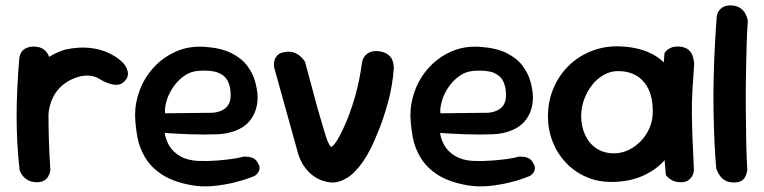

<svg xmlns="http://www.w3.org/2000/svg" viewBox="-20 -670 2806 705"><path d="M105 -100Q90 -98 81 -107Q72 -116 68 -128Q64 -140 63 -150Q62 -160 62 -160Q57 -180 55 -191.5Q53 -203 53.5 -212Q54 -221 54.5 -232.5Q55 -244 56 -265Q60 -324 80.5 -369Q101 -414 137 -444Q173 -474 220 -488Q267 -498 305.5 -494.5Q344 -491 374.5 -477.5Q405 -464 427 -444Q427 -444 431.5 -439.5Q436 -435 441 -427Q446 -419 448.5 -409.5Q451 -400 448.5 -389.5Q446 -379 433 -368Q422 -358 407 -358.5Q392 -359 378.5 -364Q365 -369 356 -374Q347 -379 347 -379Q326 -393 298.5 -392.5Q271 -392 242 -378Q207 -361 186 -331.5Q165 -302 159 -261Q157 -237 155.5 -221Q154 -205 153 -193Q152 -181 152.5 -168Q153 -155 154 -135Q154 -135 150.5 -127Q147 -119 136.5 -111Q126 -103 105 -100ZM111 -1Q94 -2 82.5 -8.5Q71 -15 64 -24Q57 -33 54.5 -39Q52 -45 52 -45Q46 -99 43.5 -148Q41 -197 41 -245.5Q41 -294 43.5 -346Q46 -398 51 -458Q51 -458 52.5 -464.5Q54 -471 59 -479Q64 -487 75.5 -493Q87 -499 106 -499Q127 -498 138.5 -490Q150 -482 156 -471Q162 -460 163.5 -452Q165 -444 165 -444Q162 -395 160 -348.5Q158 -302 158 -254.5Q158 -207 159.5 -155.5Q161 -104 165 -45Q165 -45 163.5 -38Q162 -31 157 -22Q152 -13 141 -6.5Q130 0 111 -1Z M683 10Q617 -2 576.5 -28Q536 -54 514 -90Q492 -126 484.5 -166.5Q477 -207 476 -247Q476 -294 493.5 -340Q511 -386 545 -423Q579 -460 626.5 -481Q674 -502 732 -498Q791 -494 828.5 -475.5Q866 -457 887 -429.5Q908 -402 916.5 -371.5Q925 -341 926 -314Q926 -265 900 -230Q874 -195 818 -182Q802 -178 779 -177Q756 -176 729.5 -176Q703 -176 677.5 -177Q652 -178 631.5 -179Q611 -180 598 -181Q585 -182 585 -182Q588 -158 601.5 -135Q615 -112 641.5 -96.5Q668 -81 708 -79Q746 -78 776.5 -80.5Q807 -83 829 -86Q851 -89 862.5 -92Q874 -95 874 -95Q874 -95 879.5 -95Q885 -95 894 -94Q903 -93 912 -88Q921 -83 927 -71Q934 -60 933 -51Q932 -42 927.5 -36Q923 -30 919 -27Q915 -24 915 -24Q915 -24 894 -16Q873 -8 838.5 0.5Q804 9 763.5 13Q723 17 683 10ZM586 -254 763 -256Q763 -256 769.5 -257Q776 -258 786 -261Q796 -264 805.5 -271Q815 -278 821 -290Q827 -302 827 -321Q827 -352 816 -373Q805 -394 780 -403.5Q755 -413 710 -410Q679 -408 655 -390.5Q631 -373 614.5 -348Q598 -323 591 -297.5Q584 -272 586 -254Z M1195 0Q1181 -1 1164.5 -6.5Q1148 -12 1131.5 -23.5Q1115 -35 1100.5 -54Q1086 -73 1076 -101L987 -421Q987 -421 986 -429Q985 -437 987.5 -447.5Q990 -458 999 -467.5Q1008 -477 1027 -479Q1046 -482 1059.5 -477Q1073 -472 1082 -464Q1091 -456 1095.5 -449.5Q1100 -443 1100 -443L1147 -269Q1163 -214 1174 -177.5Q1185 -141 1195 -131Q1204 -131 1221 -160Q1238 -189 1259 -241Q1274 -281 1283.5 -314.5Q1293 -348 1299 -378.5Q1305 -409 1309 -438Q1309 -438 1310.5 -445.5Q1312 -453 1318 -462Q1324 -471 1336.5 -477.5Q1349 -484 1371 -482Q1393 -479 1405 -469.5Q1417 -460 1421 -448.5Q1425 -437 1425.5 -428.5Q1426 -420 1426 -420Q1424 -389 1418.5 -356.5Q1413 -324 1404.5 -293.5Q1396 -263 1387 -236Q1378 -209 1369 -188Q1342 -118 1312.5 -76Q1283 -34 1253 -16Q1223 2 1195 0Z M1694 10Q1628 -2 1587.5 -28Q1547 -54 1525 -90Q1503 -126 1495.5 -166.5Q1488 -207 1487 -247Q1487 -294 1504.5 -340Q1522 -386 1556 -423Q1590 -460 1637.5 -481Q1685 -502 1743 -498Q1802 -494 1839.5 -475.5Q1877 -457 1898 -429.5Q1919 -402 1927.5 -371.5Q1936 -341 1937 -314Q1937 -265 1911 -230Q1885 -195 1829 -182Q1813 -178 1790 -177Q1767 -176 1740.5 -176Q1714 -176 1688.5 -177Q1663 -178 1642.5 -179Q1622 -180 1609 -181Q1596 -182 1596 -182Q1599 -158 1612.5 -135Q1626 -112 1652.5 -96.5Q1679 -81 1719 -79Q1757 -78 1787.5 -80.5Q1818 -83 1840 -86Q1862 -89 1873.5 -92Q1885 -95 1885 -95Q1885 -95 1890.5 -95Q1896 -95 1905 -94Q1914 -93 1923 -88Q1932 -83 1938 -71Q1945 -60 1944 -51Q1943 -42 1938.5 -36Q1934 -30 1930 -27Q1926 -24 1926 -24Q1926 -24 1905 -16Q1884 -8 1849.5 0.5Q1815 9 1774.5 13Q1734 17 1694 10ZM1597 -254 1774 -256Q1774 -256 1780.5 -257Q1787 -258 1797 -261Q1807 -264 1816.5 -271Q1826 -278 1832 -290Q1838 -302 1838 -321Q1838 -352 1827 -373Q1816 -394 1791 -403.5Q1766 -413 1721 -410Q1690 -408 1666 -390.5Q1642 -373 1625.5 -348Q1609 -323 1602 -297.5Q1595 -272 1597 -254Z M2230 -2Q2178 -1 2134.5 -19.5Q2091 -38 2059 -71.5Q2027 -105 2009.5 -149Q1992 -193 1992 -243Q1992 -297 2011.5 -344Q2031 -391 2065 -425.5Q2099 -460 2144.5 -479.5Q2190 -499 2242 -500Q2317 -500 2371 -473.5Q2425 -447 2453.5 -391.5Q2482 -336 2482 -250Q2482 -200 2465 -155.5Q2448 -111 2416 -77Q2384 -43 2337 -23Q2290 -3 2230 -2ZM2235 -107Q2263 -107 2288.5 -119.5Q2314 -132 2334 -153Q2354 -174 2365.5 -201.5Q2377 -229 2377 -260Q2377 -311 2360.5 -344Q2344 -377 2315.5 -393Q2287 -409 2249 -409Q2222 -409 2197 -395Q2172 -381 2153.5 -357Q2135 -333 2124.5 -304Q2114 -275 2114 -244Q2114 -205 2129 -173.5Q2144 -142 2171 -124.5Q2198 -107 2235 -107ZM2480 -1Q2461 -1 2449 -7.5Q2437 -14 2431 -20.5Q2425 -27 2425 -27Q2418 -100 2414 -172Q2410 -244 2411.5 -319Q2413 -394 2420 -475Q2420 -475 2425 -481.5Q2430 -488 2442 -494Q2454 -500 2475 -499Q2496 -497 2507.5 -487.5Q2519 -478 2523 -465.5Q2527 -453 2528 -444Q2529 -435 2529 -435Q2525 -384 2522.5 -340Q2520 -296 2520.5 -251.5Q2521 -207 2523 -157Q2525 -107 2528 -46Q2528 -46 2527 -39Q2526 -32 2521.5 -23.5Q2517 -15 2507.5 -8Q2498 -1 2480 -1Z M2675 0Q2655 0 2642.5 -7.5Q2630 -15 2623 -25.5Q2616 -36 2613 -43.5Q2610 -51 2610 -51Q2606 -94 2603.5 -148.5Q2601 -203 2600 -263.5Q2599 -324 2600.5 -385.5Q2602 -447 2605 -504.5Q2608 -562 2612 -611Q2612 -611 2613.5 -617.5Q2615 -624 2621 -632Q2627 -640 2638 -645.5Q2649 -651 2668 -650Q2688 -648 2699.5 -639.5Q2711 -631 2716.5 -620.5Q2722 -610 2724 -602.5Q2726 -595 2726 -595Q2723 -556 2721.5 -503.5Q2720 -451 2719 -391.5Q2718 -332 2718.5 -271Q2719 -210 2720 -152Q2721 -94 2724 -45Q2724 -45 2722.5 -38Q2721 -31 2717 -22Q2713 -13 2703 -6.5Q2693 0 2675 0Z"/></svg>

Font: Sour Gummy Medium
Style: Regular
Weight: 500
Designer: Stefie Justprince
Foundry: Eifetstype
Version: Version 1.000